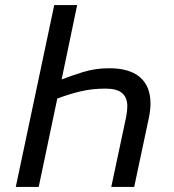

<svg xmlns="http://www.w3.org/2000/svg" viewBox="-20 -734 684 754"><path d="M42 0 193 -714H283L222 -422Q258 -436 306 -451Q354 -466 409 -466Q489 -466 530 -430.5Q571 -395 571 -327Q571 -303 565 -273L507 0H417L475 -273Q480 -298 480 -316Q480 -351 459.5 -368.5Q439 -386 394 -386Q342 -386 297.5 -375.5Q253 -365 205 -347L132 0Z"/></svg>

Font: Noto Sans IKEA
Style: Italic
Weight: 400
Italic angle: -12°
Designer: Monotype Design Team
Foundry: Monotype Imaging Inc.
Version: Version 2.001